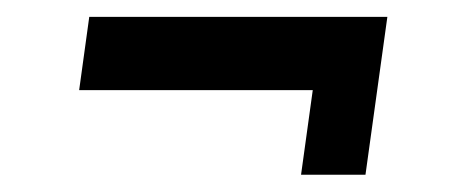

<svg xmlns="http://www.w3.org/2000/svg" viewBox="-20 -356 540 228"><path d="M86 -336H440L414 -148.5H337.5L355 -275L375 -249H74Z"/></svg>

Font: Karla
Style: Bold Italic
Weight: 700
Italic angle: -8°
Designer: Jonathan Pinhorn
Version: Version 2.004;gftools[0.9.33]